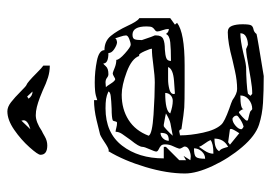

<svg xmlns="http://www.w3.org/2000/svg" viewBox="-130 -624 753 534"><g transform="rotate(-90 247.0 -356.5)"><path d="M94 -432 96 -431Q102 -431 121 -444Q139 -456 144 -456Q151 -458 180.5 -465Q210 -472 236 -472V-463Q250 -468 261.5 -469Q273 -470 285 -470Q316 -470 345.5 -464Q375 -458 375 -443Q400 -443 414.5 -425.5Q429 -408 443 -378Q448 -367 453.5 -358Q459 -349 464 -346V-260L446 -247L451 -241Q424 -220 333 -220H281Q231 -220 215.5 -221Q200 -222 155 -229Q154 -235 149 -235Q147 -235 144 -234Q141 -233 138 -233Q138 -204 145.5 -169Q153 -134 168 -118Q176 -109 212 -96Q230 -90 236 -87Q254 -74 267 -74Q290 -74 317 -80Q344 -86 348 -87Q396 -100 425 -100Q438 -100 442.5 -88.5Q447 -77 447 -59Q447 -40 444 -35Q441 -30 433 -28.5Q425 -27 420 -20Q414 -18 303 0Q261 0 228.5 -2Q196 -4 168 -13Q137 -23 105.5 -60Q74 -97 53 -142Q32 -187 32 -219Q32 -269 50 -329Q68 -389 94 -432ZM390 -370Q396 -370 406 -374Q416 -378 416 -383Q416 -389 412 -400.5Q408 -412 408 -414Q408 -411 403.5 -409.5Q399 -408 396 -408Q388 -409 377.5 -416Q367 -423 367 -432Q338 -432 338 -446Q336 -446 330 -439Q324 -432 308 -432Q303 -432 298 -436Q293 -440 285 -440L272 -439Q274 -438 281.5 -426Q289 -414 294 -413Q296 -413 301.5 -416.5Q307 -420 311 -420Q315 -419 326 -414.5Q337 -410 348 -410Q348 -402 366 -386Q384 -370 390 -370ZM79 -203Q88 -203 97.5 -207.5Q107 -212 107 -220Q107 -222 104 -226.5Q101 -231 101 -235Q103 -242 108 -252.5Q113 -263 113 -274Q113 -282 109.5 -285.5Q106 -289 99.5 -292Q93 -295 93 -299Q93 -303 99.5 -317.5Q106 -332 106 -337Q106 -347 125 -370Q136 -385 142 -394Q148 -403 148 -412Q152 -412 159 -410Q166 -408 173 -408Q176 -408 177 -413.5Q178 -419 180 -420Q188 -423 212 -423Q235 -424 247 -425.5Q259 -427 260 -432Q249 -437 239 -438.5Q229 -440 213 -440Q145 -440 109.5 -394Q74 -348 74 -278H106V-272L69 -235V-216L81 -223L69 -204ZM285 -303Q303 -303 333 -307Q361 -311 379 -311Q379 -316 372 -331.5Q365 -347 361 -347L359 -346Q352 -367 314.5 -381Q277 -395 251 -395Q211 -395 181 -376Q151 -357 137 -320Q142 -310 195.5 -306.5Q249 -303 285 -303ZM377 -275Q361 -274 353 -271Q345 -268 345 -258Q378 -258 397 -260Q416 -262 420 -272Q425 -264 434 -264Q434 -272 430.5 -281.5Q427 -291 427 -296Q427 -300 431.5 -303Q436 -306 438.5 -310Q441 -314 441 -326Q441 -365 418 -365Q408 -365 405.5 -359.5Q403 -354 403 -339Q414 -306 416 -303V-299Q416 -284 406 -279.5Q396 -275 377 -275ZM123 -264Q136 -264 140.5 -269Q145 -274 145 -287Q136 -287 129.5 -280Q123 -273 123 -264ZM137 -253 158 -257Q160 -257 171.5 -259.5Q183 -262 199 -272Q196 -273 168 -278H164Q162 -278 152.5 -269Q143 -260 137 -253ZM234 -253Q243 -253 249.5 -259Q256 -265 256 -274Q206 -274 199 -260Q219 -253 234 -253ZM294 -266Q280 -266 266.5 -262.5Q253 -259 253 -250L254 -247Q256 -247 289.5 -249.5Q323 -252 328 -266H300ZM73 -163Q85 -163 93.5 -172.5Q102 -182 102 -194Q83 -194 78 -188.5Q73 -183 73 -163ZM87 -140Q116 -140 125 -148Q122 -155 115 -164.5Q108 -174 106 -180Q104 -177 95.5 -164.5Q87 -152 87 -140ZM106 -99Q129 -111 129 -137Q101 -137 94 -124Q99 -121 102 -112.5Q105 -104 106 -99ZM156 -91 155 -94 119 -99 112 -94 144 -68Q156 -86 156 -91ZM162 -56Q171 -58 182 -65Q193 -72 193 -75Q193 -80 189.5 -83.5Q186 -87 184 -87Q175 -87 165 -78.5Q155 -70 155 -62Q156 -60 158 -58.5Q160 -57 162 -56ZM205 -37Q210 -32 211 -32Q226 -32 237.5 -41.5Q249 -51 249 -65Q211 -65 211 -56Q211 -59 207.5 -64Q204 -69 202 -69Q200 -69 189.5 -59.5Q179 -50 179 -47L180 -44Q202 -39 205 -37ZM254 -32Q271 -32 294 -36Q317 -40 323 -41Q365 -49 378 -49L390 -44Q402 -44 412 -49Q422 -54 422 -65Q402 -65 368 -57Q363 -56 351 -53Q339 -50 328 -49Q308 -49 285.5 -47.5Q263 -46 254 -44L248 -37Q253 -32 254 -32ZM150 -617Q147 -616 135 -609Q123 -602 110 -602Q84 -602 84 -621Q84 -628 105 -651.5Q126 -675 153.5 -694Q181 -713 205 -713Q217 -713 230 -703Q243 -693 261 -675Q275 -661 278 -660Q285 -658 312 -631Q326 -617 332 -613V-595Q315 -595 299 -600Q283 -605 262 -615Q258 -617 243.5 -622.5Q229 -628 217 -631Q205 -634 194 -634Q175 -634 150 -617ZM180 -668 179 -674 155 -649Q180 -656 180 -668ZM260 -643 246 -658 240 -654Q248 -643 260 -643Z"/></g></svg>

Font: Cabin Sketch
Style: Regular
Weight: 400
Version: Version 1.100